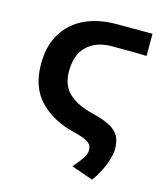

<svg xmlns="http://www.w3.org/2000/svg" viewBox="-111 -623 781 911"><g transform="rotate(15 279.5 -167.5)"><path d="M377 73Q377 50 359.5 36Q342 22 287 9Q180 -17 115.5 -83Q51 -149 51 -264Q51 -355 89.5 -416.5Q128 -478 194.5 -508.5Q261 -539 346 -539H525V-430Q476 -432 356 -432Q279 -432 233.5 -390Q188 -348 188 -264Q188 -198 227.5 -159Q267 -120 348 -100Q405 -86 437 -68.5Q469 -51 482 -26Q495 -1 495 37Q495 66 477 113Q459 160 427 204L321 167Q352 130 364.5 110Q377 90 377 73Z"/></g></svg>

Font: Nebula Sans Semibold
Style: Regular
Weight: 600
Designer: Paul D. Hunt for Adobe (as Source Sans)
Foundry: Nebula Entertainment & Broadcasting LLC
Version: Version 1.010